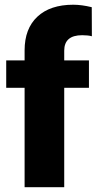

<svg xmlns="http://www.w3.org/2000/svg" viewBox="-20 -780 403 800"><path d="M82.5 0V-414.1H5.9V-528.3H82.5V-570.3Q82.5 -660.6 135.7 -710.4Q189 -760.3 285.2 -760.3Q320.3 -760.3 362.3 -750L362.8 -628.9Q347.7 -633.3 322.3 -633.3Q247.6 -633.3 247.6 -568.8V-528.3H350.6V-414.1H247.6V0Z"/></svg>

Font: TypoPRO Roboto
Style: Regular
Weight: 900
Designer: Google
Version: Version 2.136; 2016